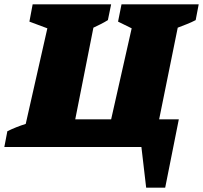

<svg xmlns="http://www.w3.org/2000/svg" viewBox="-63 -680 939 888"><path d="M-43 0 -29 -73Q-9 -83 12.5 -91.5Q34 -100 56 -107L156 -549L73 -580L88 -660H451L436 -587Q420 -577 403 -568.5Q386 -560 369 -552L285 -128H451L546 -549L483 -580L499 -660H856L842 -587Q823 -577 801.5 -568.5Q780 -560 759 -552L673 -128H764L701 188H613L591 0Z"/></svg>

Font: Piazzolla Black
Style: Italic
Weight: 900
Italic angle: -11.3°
Designer: Juan Pablo del Peral
Foundry: Huerta Tipografica
Version: Version 1.330